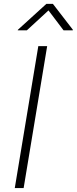

<svg xmlns="http://www.w3.org/2000/svg" viewBox="-20 -964 394 984"><path d="M221.7 -727.5 101.1 0H55.7L176.3 -727.5ZM117.7 -808.6H70.8L71.8 -811.5L217.8 -944.3H251L353.5 -811.5L353 -808.6H305.7L228.5 -910.6Z"/></svg>

Font: Inter 17pt ExtraLight
Style: Italic
Weight: 250
Italic angle: -9.3988°
Version: Version 4.001;git-66647c0bb